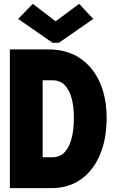

<svg xmlns="http://www.w3.org/2000/svg" viewBox="-20 -976 602 996"><path d="M31.2 0V-719.7H231.4Q326.2 -719.7 393.8 -674.8Q461.4 -629.9 497.3 -549.8Q533.2 -469.7 533.2 -364.3Q533.2 -256.3 499 -174.3Q464.8 -92.3 400.4 -46.1Q335.9 0 245.1 0ZM201.2 -160.2H252Q290.5 -160.2 314.9 -186Q339.4 -211.9 351.3 -257.8Q363.3 -303.7 363.3 -364.3Q363.3 -422.4 351.6 -466.3Q339.8 -510.3 315.2 -534.9Q290.5 -559.6 252 -559.6H201.2ZM150.4 -956.1 267.6 -866.2H269.5L390.6 -956.1L463.9 -877.9L285.2 -753.9H252.9L74.2 -877.9Z"/></svg>

Font: Reddit Mono Black
Style: Regular
Weight: 900
Monospace: yes
Designer: Stephen Hutchings
Foundry: Reddit
Version: Version 1.014